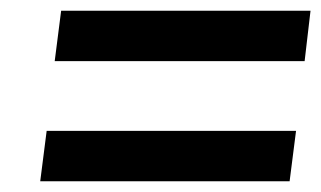

<svg xmlns="http://www.w3.org/2000/svg" viewBox="-20 -509 599 358"><path d="M548 -395 559 -489H94L82 -395ZM520 -171 532 -265H67L55 -171Z"/></svg>

Font: Falling Sky
Style: MedObl
Weight: 500
Designer: Paul D. Hunt
Foundry: Adobe Systems Incorporated
Version: Version 1.02